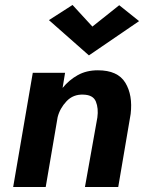

<svg xmlns="http://www.w3.org/2000/svg" viewBox="-20 -753 583 773"><path d="M352 -646 272 -733 177 -672 338 -530 540 -668 460 -732ZM372 -280 322 0H456L506 -294Q515 -370 484.5 -420Q454 -470 374 -470Q328 -470 293 -450.5Q258 -431 232 -399L242 -460H112L33 0H164L212 -281Q221 -317 248 -345.5Q275 -374 316 -372Q355 -371 366 -344Q377 -317 372 -280Z"/></svg>

Font: Jost* 600 Semi Italic
Style: Italic
Weight: 600
Italic angle: -10°
Version: Version 3.200; ttfautohint (v0.97) -l 8 -r 50 -G 200 -x 14 -